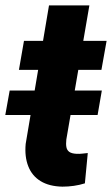

<svg xmlns="http://www.w3.org/2000/svg" viewBox="-42 -679 414 708"><path d="M351.1 -528.3 332 -421.4H27.8L46.4 -528.3ZM138.7 -659.2H287.6L202.6 -164.6Q200.7 -147.5 202.9 -136.2Q205.1 -125 213.6 -118.9Q222.2 -112.8 240.2 -111.8Q251 -111.3 261.2 -112.5Q271.5 -113.8 281.7 -114.7L271 -2.9Q251 3.4 230.2 6.3Q209.5 9.3 188 9.3Q139.6 8.3 107.9 -11Q76.2 -30.3 62.3 -65.7Q48.3 -101.1 52.7 -148.4ZM333.5 -345.2 317.9 -254.9H-22.5L-6.3 -345.2Z"/></svg>

Font: Roboto ExtraBold
Style: Italic
Weight: 800
Designer: Christian Robertson
Foundry: Google
Version: Version 3.009; 2024